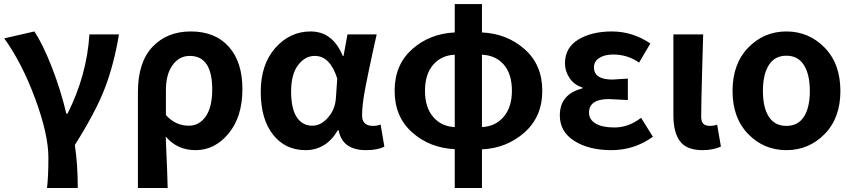

<svg xmlns="http://www.w3.org/2000/svg" viewBox="-20 -730 4226 951"><path d="M212.9 201.2Q219.7 145.5 219.7 50.8Q219.7 -64.5 154.3 -241.2Q88.9 -418 1 -540L150.4 -574.2Q192.4 -510.7 236.3 -398.4Q280.3 -286.1 308.6 -167H314.5Q410.2 -357.4 422.9 -559.6H569.3Q543.9 -408.2 498.5 -291Q453.1 -173.8 350.6 -11.7Q365.2 83 365.2 201.2Z M663.1 201.2V-273.4Q663.1 -421.9 735.4 -498Q807.6 -574.2 924.8 -574.2Q1045.9 -574.2 1113.3 -498.5Q1180.7 -422.9 1180.7 -289.1Q1180.7 -151.4 1112.3 -68.8Q1043.9 13.7 949.2 13.7Q857.4 13.7 800.8 -53.7Q809.6 142.6 810.5 201.2ZM916 -107.4Q966.8 -107.4 999 -153.3Q1031.2 -199.2 1031.2 -287.1Q1031.2 -453.1 919.9 -453.1Q868.2 -453.1 835 -407.7Q801.8 -362.3 801.8 -283.2V-160.2Q848.6 -107.4 916 -107.4Z M1493.2 13.7Q1392.6 13.7 1332 -63.5Q1271.5 -140.6 1271.5 -275.4Q1271.5 -411.1 1343.8 -492.7Q1416 -574.2 1518.6 -574.2Q1627.9 -574.2 1677.7 -453.1H1681.6L1701.2 -559.6H1845.7Q1841.8 -543.9 1827.6 -478Q1813.5 -412.1 1807.1 -382.3Q1800.8 -352.5 1791 -302.7Q1781.2 -252.9 1777.3 -218.3Q1773.4 -183.6 1773.4 -158.2Q1773.4 -106.4 1828.1 -106.4Q1847.7 -106.4 1865.2 -113.3L1883.8 -3.9Q1850.6 13.7 1793 13.7Q1675.8 13.7 1657.2 -85H1653.3Q1595.7 13.7 1493.2 13.7ZM1527.3 -107.4Q1569.3 -107.4 1604.5 -147.5Q1639.6 -187.5 1643.6 -242.2L1650.4 -340.8Q1615.2 -453.1 1539.1 -453.1Q1491.2 -453.1 1456.5 -407.7Q1421.9 -362.3 1421.9 -277.3Q1421.9 -192.4 1449.7 -149.9Q1477.5 -107.4 1527.3 -107.4Z M2367.2 -459V-100.6Q2433.6 -103.5 2474.6 -151.4Q2515.6 -199.2 2515.6 -280.3Q2515.6 -363.3 2475.6 -409.7Q2435.5 -456.1 2367.2 -459ZM2232.4 -100.6V-459Q2166 -456.1 2125.5 -409.2Q2085 -362.3 2085 -280.3Q2085 -198.2 2125.5 -150.9Q2166 -103.5 2232.4 -100.6ZM2367.2 -710V-569.3Q2491.2 -563.5 2578.6 -486.3Q2666 -409.2 2666 -280.3Q2666 -152.3 2578.1 -74.2Q2490.2 3.9 2367.2 9.8V201.2H2232.4V8.8Q2108.4 2.9 2021.5 -74.2Q1934.6 -151.4 1934.6 -280.3Q1934.6 -409.2 2021.5 -486.3Q2108.4 -563.5 2232.4 -569.3V-710Z M3007.8 13.7Q2897.5 13.7 2825.2 -31.7Q2752.9 -77.1 2752.9 -158.2Q2752.9 -263.7 2864.3 -292V-296.9Q2823.2 -309.6 2800.8 -343.8Q2778.3 -377.9 2778.3 -416Q2778.3 -494.1 2844.7 -534.2Q2911.1 -574.2 3010.7 -574.2Q3113.3 -574.2 3201.2 -514.6L3145.5 -419.9Q3087.9 -460 3017.6 -460Q2974.6 -460 2948.2 -442.9Q2921.9 -425.8 2921.9 -396.5Q2921.9 -335.9 3013.7 -335.9Q3023.4 -335.9 3089.8 -340.8V-234.4Q3009.8 -239.3 2996.1 -239.3Q2897.5 -239.3 2897.5 -171.9Q2897.5 -137.7 2930.2 -118.2Q2962.9 -98.6 3023.4 -98.6Q3093.8 -98.6 3155.3 -146.5L3213.9 -52.7Q3122.1 13.7 3007.8 13.7Z M3460 13.7Q3380.9 13.7 3348.1 -30.3Q3315.4 -74.2 3315.4 -159.2V-559.6H3462.9Q3461.9 -524.4 3457.5 -369.1Q3453.1 -213.9 3453.1 -152.3Q3453.1 -127 3463.9 -116.7Q3474.6 -106.4 3498 -106.4Q3514.6 -106.4 3532.2 -112.3L3550.8 -3.9Q3510.7 13.7 3460 13.7Z M3608.4 -279.3Q3608.4 -414.1 3686 -494.1Q3763.7 -574.2 3875 -574.2Q3986.3 -574.2 4064.5 -494.1Q4142.6 -414.1 4142.6 -279.3Q4142.6 -145.5 4064.5 -65.9Q3986.3 13.7 3875 13.7Q3763.7 13.7 3686 -65.9Q3608.4 -145.5 3608.4 -279.3ZM3788.1 -151.9Q3817.4 -106.4 3875 -106.4Q3932.6 -106.4 3961.9 -151.9Q3991.2 -197.3 3991.2 -279.3Q3991.2 -361.3 3961.9 -407.7Q3932.6 -454.1 3875 -454.1Q3817.4 -454.1 3788.1 -407.7Q3758.8 -361.3 3758.8 -279.3Q3758.8 -197.3 3788.1 -151.9Z"/></svg>

Font: Bpmf Zihi Sans Bold
Style: Bold
Weight: 700
Foundry: But Ko
Version: Version 1.320